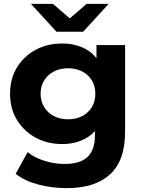

<svg xmlns="http://www.w3.org/2000/svg" viewBox="-20 -771 740 993"><path d="M325 202Q249 202 178.5 183.5Q108 165 61 128L123 16Q157 44 209.5 60.5Q262 77 313 77Q396 77 433.5 40Q471 3 471 -70V-151L481 -286L479 -422V-538H627V-90Q627 60 549 131Q471 202 325 202ZM301 -26Q226 -26 165.5 -58.5Q105 -91 68.5 -149.5Q32 -208 32 -286Q32 -365 68.5 -423.5Q105 -482 165.5 -514Q226 -546 301 -546Q369 -546 421 -518.5Q473 -491 502 -433.5Q531 -376 531 -286Q531 -197 502 -139.5Q473 -82 421 -54Q369 -26 301 -26ZM332 -154Q373 -154 405 -170.5Q437 -187 455 -217Q473 -247 473 -286Q473 -326 455 -355.5Q437 -385 405 -401.5Q373 -418 332 -418Q291 -418 259 -401.5Q227 -385 208.5 -355.5Q190 -326 190 -286Q190 -247 208.5 -217Q227 -187 259 -170.5Q291 -154 332 -154ZM272 -607 140 -751H254L392 -632H290L428 -751H542L410 -607Z"/></svg>

Font: Montserrat Thin
Style: Bold
Weight: 700
Version: Version 9.000